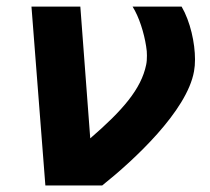

<svg xmlns="http://www.w3.org/2000/svg" viewBox="-20 -567 642 587"><path d="M118.7 0H292.5C389.2 -77.1 551.8 -227.5 573.2 -349.1C575.2 -359.9 576.2 -372.1 576.2 -385.3C576.2 -435.5 562 -501 535.2 -546.9H385.3C405.3 -515.1 420.4 -466.8 426.8 -425.3C428.7 -413.6 429.2 -407.2 429.2 -397C429.2 -386.2 428.7 -377.4 426.8 -368.7C411.6 -294.9 355 -229.5 255.9 -144L225.6 -546.9H76.2Z"/></svg>

Font: Hack
Style: Bold Oblique
Weight: 700
Italic angle: -12°
Monospace: yes
Designer: Christopher Simpkins
Foundry: Christopher Simpkins
Version: Version 2.010